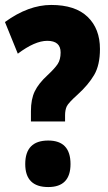

<svg xmlns="http://www.w3.org/2000/svg" viewBox="-22 -744 438 776"><path d="M241 -253V-278Q241 -299 247.5 -313.5Q254 -328 292 -362Q335 -401 358.5 -441Q382 -481 382 -546Q382 -628 332 -676Q282 -724 185 -724Q93 -724 -2 -655L50 -527Q119 -579 169 -579Q223 -579 223 -532Q223 -503 211 -485Q199 -467 170 -440Q134 -407 118.5 -375Q103 -343 103 -295V-253ZM173 12Q263 12 263 -81Q263 -176 173 -176Q80 -176 80 -81Q80 12 173 12Z"/></svg>

Font: Noto Sans Display Condensed Black
Style: Regular
Weight: 900
Width: 3
Designer: Monotype Design team
Foundry: Monotype Imaging Inc.
Version: 1.000